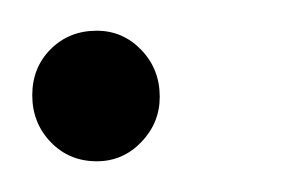

<svg xmlns="http://www.w3.org/2000/svg" viewBox="-20 -100 200 125"><path d="M43 5Q25 5 13 -7.5Q1 -20 1 -38Q1 -56 13 -68Q25 -80 43 -80Q60 -80 72 -67.5Q84 -55 84 -37Q84 -20 72 -7.5Q60 5 43 5Z"/></svg>

Font: DM Sans 20pt ExtraLight
Style: Italic
Weight: 250
Italic angle: -10°
Version: Version 4.004;gftools[0.9.30]